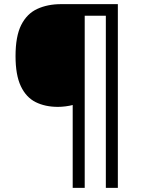

<svg xmlns="http://www.w3.org/2000/svg" viewBox="-20 -780 695 927"><path d="M549 127H491V-704H389V127H331V-273Q316 -269 296.5 -266.5Q277 -264 260 -264Q198 -264 152 -287Q106 -310 80.5 -364Q55 -418 55 -509Q55 -605 82.5 -659.5Q110 -714 160 -737Q210 -760 275 -760H549Z"/></svg>

Font: Noto Sans Gunjala Gondi Semibold
Style: Regular
Weight: 600
Designer: Ek Type
Foundry: Ek Type
Version: Version 1.004; ttfautohint (v1.8.4.7-5d5b)